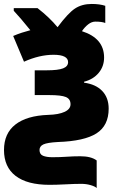

<svg xmlns="http://www.w3.org/2000/svg" viewBox="-21 -701 595 961"><path d="M438 -681.2Q478 -681.2 505.9 -671.9V-585.9Q489.3 -592.8 456.1 -592.8Q438 -592.8 420.4 -579.1Q402.8 -565.4 389.2 -544.9Q444.3 -527.3 472.2 -494.4Q500 -461.4 500 -413.1Q500 -368.7 472.9 -336.2Q445.8 -303.7 399.9 -292V-287.1Q458.5 -279.3 490.7 -245.6Q522.9 -211.9 522.9 -157.2Q522.9 -72.3 461.9 -33.4Q400.9 5.4 269 9.8Q215.8 12.7 196.3 21.7Q176.8 30.8 176.8 49.8Q176.8 71.3 194.3 78.6Q211.9 85.9 241.2 85.9Q279.8 85.9 312.7 83.5Q345.7 81.1 380.9 81.1Q435.1 81.1 462.9 102.1V240.2Q454.6 231.9 432.6 225.6Q410.6 219.2 386.2 219.2Q353 219.2 306.6 221.7Q260.3 224.1 227.1 224.1Q115.2 224.1 57.1 179.4Q-1 134.8 -1 49.8Q-1 -33.2 55.9 -77.6Q112.8 -122.1 220.2 -126Q272.5 -127.4 302.2 -141.1Q332 -154.8 332 -179.2Q332 -205.6 308.8 -215.3Q285.6 -225.1 225.1 -225.1H152.8V-349.1H212.9Q270 -349.1 294.9 -358.9Q319.8 -368.7 319.8 -390.1Q319.8 -408.2 301.5 -417.5Q283.2 -426.8 247.1 -426.8Q176.3 -426.8 99.1 -392.1L44.9 -521Q66.9 -530.3 88.4 -537.4Q109.9 -544.4 130.9 -549.8Q80.6 -612.3 47.9 -647V-660.2H167Q226.1 -614.3 267.1 -564.9Q319.8 -635.7 354.5 -658.4Q389.2 -681.2 438 -681.2Z"/></svg>

Font: OpenSansExtrabold
Style: Regular
Weight: 800
Foundry: Ascender Corporation
Version: Version 1.10